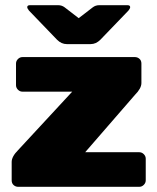

<svg xmlns="http://www.w3.org/2000/svg" viewBox="-20 -720 607 740"><path d="M283.3 -550H237.5Q216.7 -550 200 -566.7L91.7 -679.2Q85 -687.5 85 -692.5Q85 -700 95.8 -700H204.2Q218.3 -700 229.2 -691.7L283.3 -650L337.5 -691.7Q348.3 -700 362.5 -700H470.8Q481.7 -700 481.7 -692.5Q481.7 -687.5 475 -679.2L366.7 -566.7Q350 -550 329.2 -550ZM25 -25V-95.8Q25 -116.7 50 -141.7L258.3 -366.7H66.7Q56.7 -366.7 49.2 -374.2Q41.7 -381.7 41.7 -391.7V-475Q41.7 -485 49.2 -492.5Q56.7 -500 66.7 -500H500Q510 -500 517.5 -493.3Q525 -486.7 525 -475V-400Q525 -379.2 500 -354.2L308.3 -133.3H516.7Q526.7 -133.3 534.2 -125.8Q541.7 -118.3 541.7 -108.3V-25Q541.7 -15 534.2 -7.5Q526.7 0 516.7 0H50Q40 0 32.5 -6.7Q25 -13.3 25 -25Z"/></svg>

Font: BoonTook Mon
Style: Regular
Weight: 400
Designer: Sungsit Sawaiwan
Foundry: FontUni
Version: Version 3.0